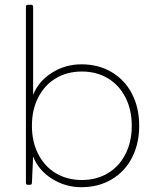

<svg xmlns="http://www.w3.org/2000/svg" viewBox="-20 -770 645 800"><path d="M118 -118 113 -8Q113 0 105 0H96Q88 0 88 -8V-742Q88 -750 96 -750H110Q118 -750 118 -742V-375Q141 -432 196.5 -467Q252 -502 319 -502Q391 -502 446 -469Q501 -436 530.5 -378Q560 -320 560 -246Q560 -172 530.5 -114Q501 -56 446 -23Q391 10 319 10Q252 10 196 -25.5Q140 -61 118 -118ZM529 -246Q529 -313 502.5 -364.5Q476 -416 429 -444Q382 -472 321 -472Q260 -472 213 -444Q166 -416 139.5 -364.5Q113 -313 113 -246Q113 -179 139.5 -127.5Q166 -76 213 -48Q260 -20 321 -20Q382 -20 429 -48Q476 -76 502.5 -127.5Q529 -179 529 -246Z"/></svg>

Font: LINE Seed Sans KR Thin
Style: Regular
Weight: 250
Designer: LINE BX Design & Sandoll Inc & Dalton Maag Ltd
Foundry: Sandoll Inc.
Version: Version 1.000